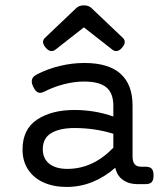

<svg xmlns="http://www.w3.org/2000/svg" viewBox="-20 -702 640 732"><path d="M485.4 -299.3V-105Q485.4 -66.4 517.6 -66.4H534.7Q551.3 -66.4 558.3 -58.8Q565.4 -51.3 565.4 -33.2Q565.4 -15.1 558.3 -7.6Q551.3 0 534.7 0H503.4Q471.7 0 449 -15.9Q426.3 -31.7 419.4 -62.5Q379.4 -27.3 332.8 -8.3Q286.1 10.7 233.9 10.7Q184.6 10.7 146.7 -6.1Q108.9 -22.9 87.4 -55.2Q65.9 -87.4 65.9 -131.8Q65.9 -209 121.1 -245.8Q176.3 -282.7 263.7 -282.7Q341.3 -282.7 412.1 -257.8V-299.3Q412.1 -346.7 385.5 -368.9Q358.9 -391.1 299.8 -391.1Q263.2 -391.1 223.6 -380.9Q184.1 -370.6 148.4 -352.5Q140.1 -348.1 133.3 -348.1Q117.2 -348.1 106.4 -371.6Q101.1 -383.3 101.1 -391.1Q101.1 -408.2 119.1 -417.5Q160.2 -439 207.3 -450.4Q254.4 -461.9 301.8 -461.9Q393.6 -461.9 439.5 -420.9Q485.4 -379.9 485.4 -299.3ZM143.1 -133.3Q143.1 -97.7 167.7 -77.9Q192.4 -58.1 236.8 -58.1Q334 -58.1 412.1 -138.7V-191.9Q378.9 -202.6 340.8 -208.3Q302.7 -213.9 264.2 -213.9Q208 -213.9 175.5 -194.6Q143.1 -175.3 143.1 -133.3ZM328.1 -671.9 447.8 -558.1Q455.6 -550.8 455.6 -542Q455.6 -531.7 444.3 -519Q434.1 -507.3 422.9 -507.3Q415 -507.3 407.7 -513.2L299.8 -597.7L191.9 -513.2Q184.6 -507.3 176.8 -507.3Q165.5 -507.3 155.3 -519Q144 -531.7 144 -542Q144 -550.8 151.9 -558.1L271.5 -671.9Q282.2 -681.6 299.8 -681.6Q317.4 -681.6 328.1 -671.9Z"/></svg>

Font: Courier Prime
Style: Regular
Weight: 400
Designer: Alan Dague-Greene, Quote-Unquote Apps
Foundry: Quote-Unquote Apps
Version: Version 3.018